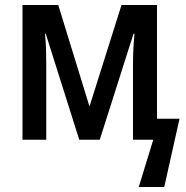

<svg xmlns="http://www.w3.org/2000/svg" viewBox="-20 -559 746 768"><path d="M698 -84 637 189H535L593 0H512V-305Q512 -333 513.5 -363Q515 -393 518 -424H514L379 0H297L163 -424H160Q163 -395 164 -365Q165 -335 165 -304V0H70V-539H213L338 -133L466 -539H608V-84Z"/></svg>

Font: Noto Sans Display SemiCondensed Medium
Style: Regular
Weight: 500
Width: 4
Designer: Monotype Design Team
Foundry: Monotype Imaging Inc.
Version: Version 2.003